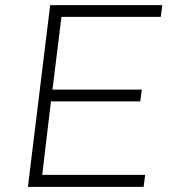

<svg xmlns="http://www.w3.org/2000/svg" viewBox="-20 -730 679 750"><path d="M614 -710 608 -664H220L185 -380H534L528 -334H179L145 -47H547L541 0H89L176 -710Z"/></svg>

Font: Josefin Sans Light
Style: Italic
Weight: 300
Italic angle: -7°
Designer: Santiago Orozco
Foundry: Typemade
Version: Version 2.000